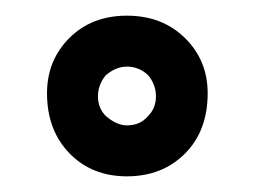

<svg xmlns="http://www.w3.org/2000/svg" viewBox="-20 -744 325 245"><path d="M40 -625Q40 -667 68.5 -695.5Q97 -724 142 -724Q187 -724 216 -695.5Q245 -667 245 -625Q245 -577 216 -548Q187 -519 142 -519Q97 -519 68.5 -548.5Q40 -578 40 -625ZM115 -648Q105 -636 105 -621Q105 -606 115 -596Q129 -584 142 -584Q159 -584 169 -596Q179 -606 179 -621Q179 -636 169 -648Q164 -653 157 -656Q150 -659 142 -659Q128 -659 115 -648Z"/></svg>

Font: IngvarSans
Style: Bold
Weight: 700
Version: Version 3.000